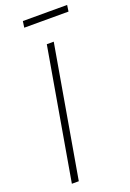

<svg xmlns="http://www.w3.org/2000/svg" viewBox="-163 -920 662 977"><g transform="rotate(-20 168.0 -431.5)"><path d="M208.5 -710.9 85.4 0H47.9L170.9 -710.9ZM336.4 -863.3 331.5 -829.1H91.8L96.7 -863.3Z"/></g></svg>

Font: Roboto Condensed ExtraLight
Style: Italic
Weight: 250
Italic angle: -12°
Designer: Christian Robertson
Foundry: Google
Version: Version 3.008; 2023